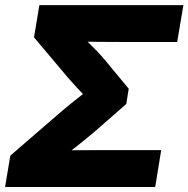

<svg xmlns="http://www.w3.org/2000/svg" viewBox="-31 -748 753 768"><path d="M-10.7 0 10.3 -125.5 218.8 -305.7Q235.4 -319.8 255.1 -335.7Q274.9 -351.6 295.9 -367.9Q316.9 -384.3 336.9 -399.7Q356.9 -415 373.5 -427.7L355.5 -317.9Q338.9 -334 317.9 -354.7Q296.9 -375.5 276.6 -397.5Q256.3 -419.4 240.7 -437.5L105 -598.6L126.5 -727.5H702.6L677.7 -580.1H451.2Q405.3 -580.1 359.4 -580.6Q313.5 -581.1 268.1 -582L273.9 -626Q293.9 -606.4 314.7 -585.9Q335.4 -565.4 355 -545.4Q374.5 -525.4 390.1 -506.3L483.9 -393.1L474.1 -332L346.2 -220.2Q320.3 -198.2 291.3 -175Q262.2 -151.9 233.6 -129.9Q205.1 -107.9 181.6 -88.9L191.9 -146.5Q238.3 -147 285.4 -147.2Q332.5 -147.5 379.4 -147.5H613.8L589.8 0Z"/></svg>

Font: Inter 28pt ExtraBold
Style: Italic
Weight: 800
Italic angle: -9.3988°
Designer: Rasmus Andersson
Foundry: rsms
Version: Version 4.001;git-66647c0bb